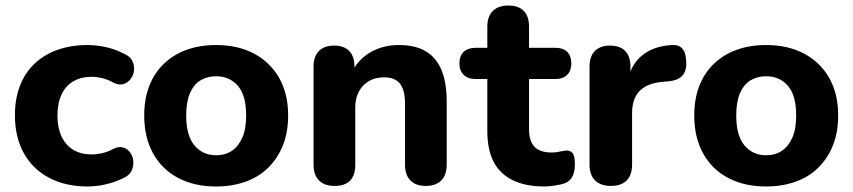

<svg xmlns="http://www.w3.org/2000/svg" viewBox="-20 -664 3088 695"><path d="M297 11Q217 11 157.5 -20.5Q98 -52 66 -110Q34 -168 34 -247Q34 -306 52 -353Q70 -400 104.5 -433Q139 -466 188 -483.5Q237 -501 297 -501Q328 -501 363 -493.5Q398 -486 432 -468Q452 -459 459.5 -442.5Q467 -426 465 -408.5Q463 -391 452.5 -377.5Q442 -364 426 -359.5Q410 -355 390 -365Q371 -376 350.5 -381Q330 -386 312 -386Q282 -386 259 -376.5Q236 -367 220.5 -349.5Q205 -332 196.5 -306Q188 -280 188 -246Q188 -180 220.5 -142.5Q253 -105 312 -105Q330 -105 350 -109.5Q370 -114 390 -125Q410 -135 426 -130Q442 -125 451.5 -111.5Q461 -98 462.5 -80.5Q464 -63 456.5 -46.5Q449 -30 430 -21Q396 -4 362 3.5Q328 11 297 11Z M762 11Q683 11 624.5 -20Q566 -51 534 -109Q502 -167 502 -246Q502 -305 520 -352Q538 -399 572.5 -432.5Q607 -466 655 -483.5Q703 -501 762 -501Q841 -501 899.5 -470Q958 -439 990.5 -382Q1023 -325 1023 -246Q1023 -186 1004.5 -139Q986 -92 952 -58Q918 -24 869.5 -6.5Q821 11 762 11ZM762 -102Q795 -102 819 -118Q843 -134 857 -165.5Q871 -197 871 -246Q871 -319 841 -353.5Q811 -388 762 -388Q730 -388 705.5 -373Q681 -358 667.5 -326.5Q654 -295 654 -246Q654 -173 684 -137.5Q714 -102 762 -102Z M1191 9Q1154 9 1134.5 -11Q1115 -31 1115 -68V-423Q1115 -460 1134.5 -479.5Q1154 -499 1189 -499Q1225 -499 1244 -479.5Q1263 -460 1263 -423V-366L1252 -399Q1275 -448 1320.5 -474.5Q1366 -501 1424 -501Q1483 -501 1521 -478.5Q1559 -456 1578 -410.5Q1597 -365 1597 -295V-68Q1597 -31 1577.5 -11Q1558 9 1521 9Q1485 9 1465.5 -11Q1446 -31 1446 -68V-288Q1446 -339 1427.5 -361.5Q1409 -384 1371 -384Q1323 -384 1294.5 -354Q1266 -324 1266 -274V-68Q1266 9 1191 9Z M1951 11Q1882 11 1835.5 -12Q1789 -35 1766.5 -79Q1744 -123 1744 -190V-378H1702Q1674 -378 1658.5 -393Q1643 -408 1643 -434Q1643 -462 1658.5 -476.5Q1674 -491 1702 -491H1744V-567Q1744 -605 1764 -624.5Q1784 -644 1820 -644Q1857 -644 1876 -624.5Q1895 -605 1895 -567V-491H1990Q2018 -491 2033 -476.5Q2048 -462 2048 -434Q2048 -408 2033 -393Q2018 -378 1990 -378H1895V-196Q1895 -154 1914.5 -133Q1934 -112 1977 -112Q1992 -112 2005 -115Q2018 -118 2029 -119Q2043 -120 2052 -110.5Q2061 -101 2061 -69Q2061 -45 2053 -27Q2045 -9 2025 -1Q2012 4 1989.5 7.5Q1967 11 1951 11Z M2192 9Q2154 9 2134 -11Q2114 -31 2114 -68V-423Q2114 -460 2133.5 -479.5Q2153 -499 2188 -499Q2224 -499 2243 -479.5Q2262 -460 2262 -423V-371H2252Q2264 -431 2305 -464Q2346 -497 2411 -501Q2436 -503 2449.5 -488.5Q2463 -474 2464 -441Q2466 -410 2451.5 -392Q2437 -374 2403 -370L2380 -368Q2323 -363 2295.5 -335Q2268 -307 2268 -254V-68Q2268 -31 2248.5 -11Q2229 9 2192 9Z M2753 11Q2674 11 2615.5 -20Q2557 -51 2525 -109Q2493 -167 2493 -246Q2493 -305 2511 -352Q2529 -399 2563.5 -432.5Q2598 -466 2646 -483.5Q2694 -501 2753 -501Q2832 -501 2890.5 -470Q2949 -439 2981.5 -382Q3014 -325 3014 -246Q3014 -186 2995.5 -139Q2977 -92 2943 -58Q2909 -24 2860.5 -6.5Q2812 11 2753 11ZM2753 -102Q2786 -102 2810 -118Q2834 -134 2848 -165.5Q2862 -197 2862 -246Q2862 -319 2832 -353.5Q2802 -388 2753 -388Q2721 -388 2696.5 -373Q2672 -358 2658.5 -326.5Q2645 -295 2645 -246Q2645 -173 2675 -137.5Q2705 -102 2753 -102Z"/></svg>

Font: Nunito ExtraLight ExtraBold
Style: Regular
Weight: 800
Version: Version 3.602